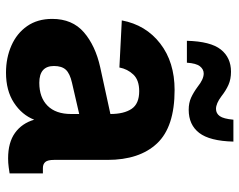

<svg xmlns="http://www.w3.org/2000/svg" viewBox="-99 -687 798 640"><g transform="rotate(90 300.0 -367.0)"><path d="M222 12Q173 12 132 -6Q91 -24 67 -58.5Q43 -93 43 -142Q43 -209 87.5 -247.5Q132 -286 204 -302L360 -336Q360 -381 343 -406.5Q326 -432 284 -432Q247 -432 228.5 -412.5Q210 -393 205 -366L48 -374Q63 -454 125 -502Q187 -550 280 -550Q403 -550 458 -491.5Q513 -433 513 -326V-148Q513 -127 520 -119Q527 -111 540 -111H558V0Q552 1 537.5 3Q523 5 508 5Q455 5 423 -18Q391 -41 379 -82Q363 -41 322.5 -14.5Q282 12 222 12ZM256 -99Q305 -99 332.5 -126.5Q360 -154 360 -205V-232L256 -208Q225 -201 212.5 -187.5Q200 -174 200 -148Q200 -99 256 -99ZM346 -597Q323 -597 305.5 -605Q288 -613 269 -627Q244 -647 225 -647Q211 -647 201 -634.5Q191 -622 189 -591H116Q118 -670 145 -704Q172 -738 219 -738Q244 -738 263 -729.5Q282 -721 301 -706Q325 -688 343 -688Q358 -688 367 -700.5Q376 -713 379 -746H452Q450 -667 423 -632Q396 -597 346 -597Z"/></g></svg>

Font: Geist Mono ExtraBold
Style: Regular
Weight: 800
Monospace: yes
Designer: Basement.studio, Andrés Briganti, Mateo Zaragoza
Foundry: Basement.studio, Vercel, Andrés Briganti, Guido Ferreyra, Mateo Zaragoza
Version: Version 1.500; ttfautohint (v1.8.4.7-5d5b)